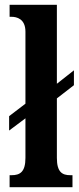

<svg xmlns="http://www.w3.org/2000/svg" viewBox="-20 -780 330 800"><path d="M20 0H282V-50H273C239 -50 217 -63 217 -122V-370L288 -425V-487L217 -431V-760H20V-710H28C49 -710 86 -702 86 -648V-348L18 -296V-236L86 -287V-122C86 -63 63 -50 28 -50H20Z"/></svg>

Font: Noto Serif Lao ExtraCondensed
Style: Bold
Weight: 700
Width: 2
Designer: Monotype Design Team
Foundry: Monotype Imaging Inc.
Version: Version 2.003